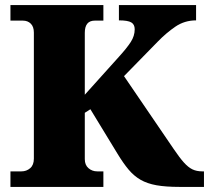

<svg xmlns="http://www.w3.org/2000/svg" viewBox="-20 -734 821 754"><path d="M21 0V-61H64Q84 -61 98.5 -73.5Q113 -86 113 -111V-606Q113 -629 101 -641Q89 -653 70 -653H21V-714H386V-653H352Q313 -653 313 -605V-362L447 -511Q478 -545 493.5 -569Q509 -593 509 -619Q509 -638 495.5 -646Q482 -654 447 -654V-714H750V-654Q705 -654 669 -629.5Q633 -605 599 -570L467 -435L662 -149Q685 -115 702 -96Q719 -77 735.5 -69Q752 -61 775 -61H781V0H685Q631 0 594.5 -6.5Q558 -13 532 -28Q506 -43 485 -68Q464 -93 441 -131L335 -305L313 -291V-109Q313 -86 327.5 -73.5Q342 -61 362 -61H386V0Z"/></svg>

Font: Noto Serif Telugu Black
Style: Regular
Weight: 900
Designer: Jelle Bosma - Monotype Design Team
Foundry: Monotype Imaging Inc.
Version: Version 2.005; ttfautohint (v1.8.4.7-5d5b)